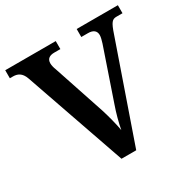

<svg xmlns="http://www.w3.org/2000/svg" viewBox="-160 -866 1008 1017"><g transform="rotate(-30 344.5 -357.0)"><path d="M85 -615 299 0H389L594 -590C615 -653 626 -665 652 -665H689V-714H437V-665H478C509 -665 527 -652 527 -625C527 -614 522 -594 517 -579L411 -269C395 -224 381 -171 374 -132C367 -173 352 -230 339 -271L234 -586C229 -598 225 -614 225 -626C225 -655 245 -665 272 -665H309V-714H0V-665H19C46 -665 71 -655 85 -615Z"/></g></svg>

Font: Noto Serif Tamil SemiBold
Style: Italic
Weight: 600
Italic angle: -12°
Designer: Indian Type Foundry, Tom Grace, and the Monotype Design Team
Foundry: Monotype Imaging Inc.
Version: Version 2.003